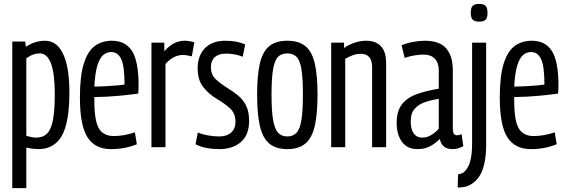

<svg xmlns="http://www.w3.org/2000/svg" viewBox="-20 -755 2908 985"><path d="M43 210V-542H109L113 -515Q159 -546 211 -546Q272 -546 304 -478Q336 -410 336 -280Q336 -128 297.5 -59Q259 10 176 10Q163 10 147.5 8Q132 6 115 2V210ZM166 -49Q200 -49 221 -69.5Q242 -90 251.5 -138.5Q261 -187 261 -271Q261 -378 241.5 -429.5Q222 -481 185 -481Q167 -481 151 -475.5Q135 -470 115 -456V-58Q146 -49 166 -49Z M549 10Q468 10 429 -50.5Q390 -111 390 -255Q390 -367 410.5 -430.5Q431 -494 467.5 -520Q504 -546 554 -546Q624 -546 657.5 -493Q691 -440 691 -316Q691 -310 690.5 -296Q690 -282 689 -275Q657 -270 595.5 -264Q534 -258 464 -257Q464 -250 464 -239Q464 -135 487.5 -96Q511 -57 564 -57Q590 -57 617.5 -62Q645 -67 672 -76L682 -15Q621 10 549 10ZM464 -311Q496 -311 528 -313Q560 -315 584 -317Q608 -319 619 -321Q619 -415 602 -451.5Q585 -488 551 -488Q529 -488 511 -474Q493 -460 480.5 -422Q468 -384 464 -311Z M823 -536V-492Q870 -546 927 -546Q939 -546 951.5 -544Q964 -542 977 -538L964 -466Q952 -469 940 -471Q928 -473 918 -473Q896 -473 874 -462.5Q852 -452 829 -427V0H757V-536Z M983 -15 995 -75Q1016 -66 1046.5 -60.5Q1077 -55 1104 -55Q1143 -55 1165.5 -74.5Q1188 -94 1188 -131Q1188 -172 1162 -197Q1136 -222 1095 -246Q1051 -272 1022.5 -308.5Q994 -345 994 -404Q994 -469 1031 -507.5Q1068 -546 1137 -546Q1195 -546 1238 -527L1225 -464Q1205 -472 1183.5 -476Q1162 -480 1139 -480Q1102 -480 1082 -462Q1062 -444 1062 -411Q1062 -372 1086.5 -349Q1111 -326 1146 -304Q1176 -286 1201.5 -265Q1227 -244 1242.5 -213Q1258 -182 1258 -135Q1258 -63 1216 -26.5Q1174 10 1106 10Q1071 10 1039.5 4Q1008 -2 983 -15Z M1299 -269Q1299 -368 1313 -429Q1327 -490 1361 -518Q1395 -546 1454 -546Q1513 -546 1547 -518Q1581 -490 1595 -429Q1609 -368 1609 -269Q1609 -169 1594.5 -107.5Q1580 -46 1546 -18Q1512 10 1454 10Q1396 10 1362 -18Q1328 -46 1313.5 -107.5Q1299 -169 1299 -269ZM1373 -269Q1373 -183 1381.5 -137Q1390 -91 1407.5 -73Q1425 -55 1454 -55Q1483 -55 1500.5 -73Q1518 -91 1526 -137Q1534 -183 1534 -269Q1534 -354 1526.5 -400Q1519 -446 1501 -463.5Q1483 -481 1454 -481Q1424 -481 1406.5 -463.5Q1389 -446 1381 -400Q1373 -354 1373 -269Z M1679 0V-536H1745V-509Q1800 -546 1860 -546Q1907 -546 1934 -518Q1961 -490 1961 -430V0H1889V-411Q1889 -479 1830 -479Q1810 -479 1789.5 -471.5Q1769 -464 1751 -453V0Z M2015 -125Q2015 -184 2041 -218.5Q2067 -253 2115.5 -271Q2164 -289 2231 -300V-393Q2231 -433 2210.5 -454Q2190 -475 2153 -475Q2135 -475 2110.5 -471.5Q2086 -468 2056 -458L2040 -523Q2070 -535 2102 -540.5Q2134 -546 2159 -546Q2235 -546 2269 -507Q2303 -468 2303 -395V-98Q2303 -77 2308.5 -69Q2314 -61 2324 -61Q2337 -61 2348 -67L2357 -5Q2344 2 2331 6Q2318 10 2301 10Q2247 10 2236 -42Q2213 -19 2186 -4.5Q2159 10 2122 10Q2070 10 2042.5 -27Q2015 -64 2015 -125ZM2087 -133Q2087 -92 2102.5 -70.5Q2118 -49 2146 -49Q2171 -49 2193.5 -63Q2216 -77 2231 -95V-248Q2192 -242 2159 -230.5Q2126 -219 2106.5 -196Q2087 -173 2087 -133Z M2438 -644Q2415 -644 2405 -654Q2395 -664 2395 -689Q2395 -715 2405 -725Q2415 -735 2438 -735Q2461 -735 2471 -725Q2481 -715 2481 -689Q2481 -664 2471.5 -654Q2462 -644 2438 -644ZM2474 -536V-13Q2474 76 2450.5 128.5Q2427 181 2375 201Q2353 207 2328 207L2330 139Q2342 138 2353 133Q2378 117 2390 80Q2402 43 2402 -18V-536Z M2703 10Q2622 10 2583 -50.5Q2544 -111 2544 -255Q2544 -367 2564.5 -430.5Q2585 -494 2621.5 -520Q2658 -546 2708 -546Q2778 -546 2811.5 -493Q2845 -440 2845 -316Q2845 -310 2844.5 -296Q2844 -282 2843 -275Q2811 -270 2749.5 -264Q2688 -258 2618 -257Q2618 -250 2618 -239Q2618 -135 2641.5 -96Q2665 -57 2718 -57Q2744 -57 2771.5 -62Q2799 -67 2826 -76L2836 -15Q2775 10 2703 10ZM2618 -311Q2650 -311 2682 -313Q2714 -315 2738 -317Q2762 -319 2773 -321Q2773 -415 2756 -451.5Q2739 -488 2705 -488Q2683 -488 2665 -474Q2647 -460 2634.5 -422Q2622 -384 2618 -311Z"/></svg>

Font: Georama Condensed
Style: Regular
Weight: 400
Width: 3
Designer: Jean-Baptiste Levee
Foundry: Production Type
Version: Version 1.000